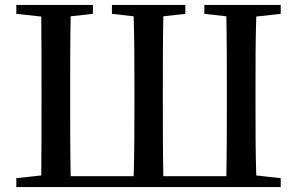

<svg xmlns="http://www.w3.org/2000/svg" viewBox="-20 -757 1202 777"><path d="M1116 -701V-737H807V-701L896 -691C898 -592 898 -493 898 -394V-343C898 -242 898 -142 896 -44H641C639 -143 639 -244 639 -348V-392C639 -493 639 -593 641 -691L730 -701V-737H433V-701L521 -691C524 -593 524 -493 524 -392V-348C524 -244 524 -143 521 -44H266C264 -142 264 -242 264 -343V-394C264 -493 264 -592 266 -691L356 -701V-737H46V-701L147 -690C148 -593 148 -495 148 -394V-343C148 -245 148 -145 147 -47L46 -36V0H1116V-36L1017 -47C1014 -145 1014 -245 1014 -343V-394C1014 -495 1014 -593 1017 -690Z"/></svg>

Font: Source Han Serif CN SemiBold
Style: Regular
Weight: 600
Designer: Ryoko NISHIZUKA 西塚涼子 (kana & ideographs); Frank Grießhammer (Latin, Greek & Cyrillic); Wenlong ZHANG 张文龙 (bopomofo); San
Foundry: Adobe Systems Incorporated
Version: Version 1.000;PS 1;hotconv 16.6.53;makeotf.lib2.5.65590